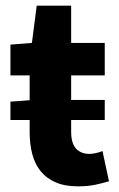

<svg xmlns="http://www.w3.org/2000/svg" viewBox="-20 -648 423 680"><path d="M17 -223V-288L85 -293V-381H17V-490L93 -496L110 -628H232V-496H351V-381H232V-294H351V-223H232V-182Q232 -140 249.5 -121.5Q267 -103 296 -103Q308 -103 320.5 -106Q333 -109 343 -113L366 -6Q346 0 319 6Q292 12 256 12Q210 12 177.5 -2Q145 -16 124.5 -41Q104 -66 94.5 -101.5Q85 -137 85 -180V-223Z"/></svg>

Font: hySource Sans Pro
Style: Bold
Weight: 700
Designer: Paul D. Hunt
Foundry: Adobe Systems Incorporated
Version: Version 2.021;PS 2.000;hotconv 1.0.86;makeotf.lib2.5.63406